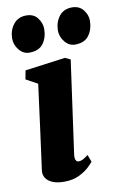

<svg xmlns="http://www.w3.org/2000/svg" viewBox="-90 -847 576 909"><g transform="rotate(-10 198.0 -393.0)"><path d="M143.5 10Q110 10 87.8 0.5Q65.5 -9 55.5 -25.2Q45.5 -41.5 48.5 -62.5Q51.5 -85.5 55.8 -116.2Q60 -147 65 -184.8Q70 -222.5 76 -267Q82 -311.5 88.5 -362Q95 -412.5 102.5 -468.5L46.5 -499L54.5 -541L248 -567L274 -555L212 -109.5Q209.5 -91.5 213.8 -82.2Q218 -73 228.5 -73Q237.5 -73 247.5 -78Q257.5 -83 274 -95.5L287 -61Q281.5 -53.5 263.8 -36.5Q246 -19.5 216 -4.8Q186 10 143.5 10ZM87 -620.5Q58 -620.5 37.8 -645.8Q17.5 -671 18 -701.5Q19 -741 41.2 -768.8Q63.5 -796.5 103 -796.5Q138 -796.5 156.8 -772Q175.5 -747.5 175.5 -718.5Q175.5 -678.5 154.8 -649.5Q134 -620.5 87 -620.5ZM307 -620.5Q278 -620.5 257.8 -645.8Q237.5 -671 238 -701.5Q239 -741 260.8 -768.8Q282.5 -796.5 323 -796.5Q357 -796.5 376.5 -772Q396 -747.5 395.5 -718.5Q395 -678.5 374 -649.5Q353 -620.5 307 -620.5Z"/></g></svg>

Font: Merriweather 20pt Black
Style: Italic
Weight: 900
Italic angle: -7.8°
Version: Version 2.101